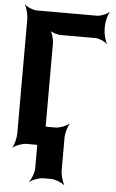

<svg xmlns="http://www.w3.org/2000/svg" viewBox="-62 -778 614 1020"><g transform="rotate(5 245.5 -268.5)"><path d="M462 -642V-661C462 -685 472 -722 481 -735L480 -737C469 -725 436 -711 415 -711H95C74 -711 41 -725 30 -737L29 -735C38 -722 48 -685 48 -661V-50C48 -26 38 11 29 24L30 26C43 14 79 0 102 0H148C171 0 206 14 219 26L221 24C209 11 195 -26 195 -50V-542C195 -566 184 -606 171 -618L169 -616C179 -603 213 -592 233 -592H418C438 -592 469 -578 480 -566L481 -568C472 -581 462 -618 462 -642ZM300 124V-50C300 -74 311 -111 320 -124L318 -126C305 -114 270 -100 247 -100H207C184 -100 148 -114 135 -126L133 -124C145 -111 159 -74 159 -50V124C159 148 145 185 133 198L135 200C148 188 184 174 207 174H247C270 174 305 188 318 200L320 198C311 185 300 148 300 124Z"/></g></svg>

Font: Asimov
Style: EdgeExtreme
Weight: 500
Designer: Google
Version: Version 2.000980: 2014